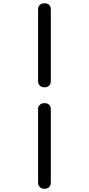

<svg xmlns="http://www.w3.org/2000/svg" viewBox="-20 -859 540 1164"><path d="M246.1 -330.1Q231.4 -330.1 221.2 -340.3Q210.9 -350.6 210.9 -365.2V-804.7Q210.9 -819.3 221.2 -829.1Q231.4 -838.9 246.1 -838.9H253.9Q268.6 -838.9 278.3 -829.1Q288.1 -819.3 288.1 -804.7V-365.2Q288.1 -350.6 278.3 -340.3Q268.6 -330.1 253.9 -330.1ZM246.1 285.2Q231.4 285.2 221.2 274.9Q210.9 264.6 210.9 250V-198.2Q210.9 -212.9 221.2 -223.1Q231.4 -233.4 246.1 -233.4H253.9Q268.6 -233.4 278.3 -223.1Q288.1 -212.9 288.1 -198.2V250Q288.1 264.6 278.3 274.9Q268.6 285.2 253.9 285.2Z"/></svg>

Font: Gen Jyuu Gothic L Monospace Medium
Style: Regular
Weight: 500
Designer: [Source Han Sans]
Ryoko NISHIZUKA  (kana & ideographs); Paul D. Hunt (Latin, Greek & Cyrillic); Wenlong ZHANG  (bopomofo
Version: Version 1.002.20150607